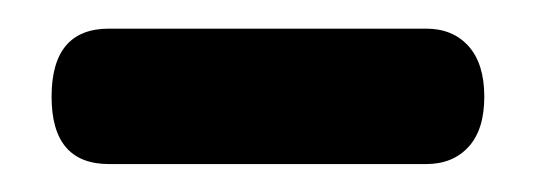

<svg xmlns="http://www.w3.org/2000/svg" viewBox="-20 -618 374 134"><path d="M16 -550.5Q16 -598 56 -598H277.5Q296 -598 307 -585.8Q318 -573.5 318 -550.5Q318 -527.5 307 -515.5Q296 -503.5 277.5 -503.5H56Q16 -503.5 16 -550.5Z"/></svg>

Font: Fraunces 144pt SuperSoft
Style: Bold
Weight: 700
Version: Version 1.000;[b76b70a41]